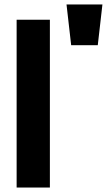

<svg xmlns="http://www.w3.org/2000/svg" viewBox="-20 -846 493 866"><path d="M55 -757H205V0H55ZM280 -826H442L421 -642H301Z"/></svg>

Font: Eudoxus Sans ExtraBold
Style: Regular
Weight: 800
Designer: Stijn de Vries
Foundry: tokotype
Version: Version 2.005